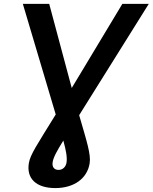

<svg xmlns="http://www.w3.org/2000/svg" viewBox="-20 -747 782 983"><path d="M96.9 -727.3 265.3 -160.9C169 -4.6 134.9 44.4 127.8 88.1C114.3 169 167.6 215.9 263.1 215.9C358.3 215.9 426.1 167.6 438.9 89.8C446.7 43.7 422.9 -27 385.3 -157.3L741.8 -727.3H606.5L347.3 -296.5L231.9 -727.3ZM249.3 84.9C252.8 58.2 272.7 23.8 304.3 -27.3C318.2 24.1 324.6 57.9 320.7 84.5C317.5 106.9 301.5 122.9 279.5 122.9C257.5 122.9 246.1 107.6 249.3 84.9Z"/></svg>

Font: Magic Ui Pro Semi Bold
Style: Italic
Weight: 600
Italic angle: -9.39999°
Designer: Stefan Endress, Andreas Faust
Version: Version 1.000;FEAKit 1.0